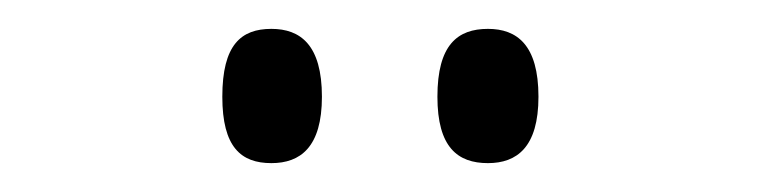

<svg xmlns="http://www.w3.org/2000/svg" viewBox="-20 -761 527 133"><path d="M318 -648C338 -648 353 -659 353 -694C353 -730 338 -741 318 -741C297 -741 283 -730 283 -694C283 -659 297 -648 318 -648ZM168 -648C188 -648 203 -659 203 -694C203 -730 188 -741 168 -741C147 -741 134 -730 134 -694C134 -659 147 -648 168 -648Z"/></svg>

Font: Noto Serif Georgian Condensed Light
Style: Regular
Weight: 300
Width: 3
Designer: Monotype Design Team, Akaki Razmadze
Foundry: Google LLC
Version: Version 2.003